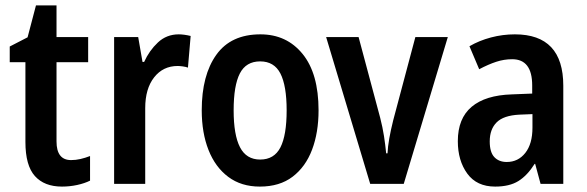

<svg xmlns="http://www.w3.org/2000/svg" viewBox="-20 -680 2169 710"><path d="M243 -88Q260 -88 277.5 -92Q295 -96 313 -103V-12Q293 -2 265.5 4Q238 10 209 10Q144 10 109 -29Q74 -68 74 -155V-450H16V-508L82 -542L113 -660H189V-543H306V-450H189V-157Q189 -88 243 -88Z M641 -553Q650 -553 661.5 -551.5Q673 -550 685 -547L675 -430Q667 -433 655.5 -434.5Q644 -436 637 -436Q583 -436 550 -394Q517 -352 517 -280V0H402V-543H491L507 -451H513Q532 -493 564 -523Q596 -553 641 -553Z M1158 -272Q1158 -190 1134 -126.5Q1110 -63 1062 -26.5Q1014 10 941 10Q872 10 824 -26Q776 -62 751 -125.5Q726 -189 726 -272Q726 -402 780 -477.5Q834 -553 943 -553Q1040 -553 1099 -480.5Q1158 -408 1158 -272ZM844 -272Q844 -181 867.5 -135.5Q891 -90 942 -90Q994 -90 1017 -135Q1040 -180 1040 -272Q1040 -363 1017 -408Q994 -453 942 -453Q890 -453 867 -408.5Q844 -364 844 -272Z M1349 0 1186 -543H1306L1386 -244Q1395 -209 1400 -176.5Q1405 -144 1408 -113H1413Q1414 -137 1419.5 -168Q1425 -199 1434 -235L1516 -543H1636L1473 0Z M1884 -553Q2063 -553 2063 -363V0H1979L1959 -74H1957Q1930 -31 1897 -10.5Q1864 10 1811 10Q1743 10 1708 -38Q1673 -86 1673 -158Q1673 -242 1724 -285Q1775 -328 1873 -331L1948 -334V-364Q1948 -461 1874 -461Q1844 -461 1815 -451.5Q1786 -442 1752 -424L1716 -509Q1752 -530 1795.5 -541.5Q1839 -553 1884 -553ZM1900 -256Q1842 -253 1816.5 -227.5Q1791 -202 1791 -157Q1791 -117 1808 -99Q1825 -81 1854 -81Q1896 -81 1922.5 -114.5Q1949 -148 1949 -208V-258Z"/></svg>

Font: Noto Sans Malayalam Condensed SemiBold
Style: Regular
Weight: 600
Width: 3
Designer: Jelle Bosma - Monotype Design Team
Foundry: Monotype Imaging Inc.
Version: Version 2.104; ttfautohint (v1.8.4.7-5d5b)